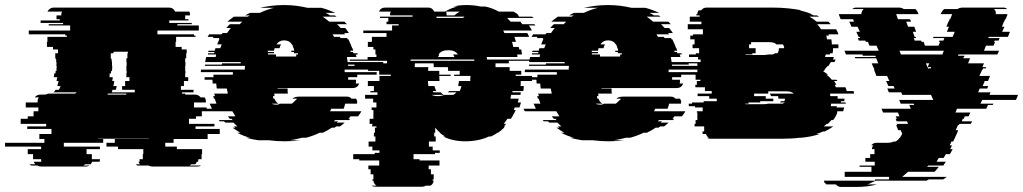

<svg xmlns="http://www.w3.org/2000/svg" viewBox="-108 -550 4055 761"><path d="M667 -39H763V-19H715V1H580V16H547V31H593V41H693V61H691V81H678V83Q678 88 677 91H672Q671 96 666 101H650Q646 105 644 106H689Q684 110 675 110H496Q487 110 482 106H437Q433 105 431 101H447Q442 96 441 91H446Q445 88 445 83V81H458V61H460V41H360V31H314V16H347V1H482V0H281V1H301V16H145V31H288V41H235V61H256V81H288V83Q288 85 287.5 87Q287 89 287 91H257Q256 96 251 101H229Q225 105 223 106H248Q241 110 233 110H54Q45 110 40 106H15Q13 105 9 101H32Q27 96 26 91H56Q55 88 55 83V81H23V61H2V41H55V31H-88V16H68V1H48V-19H96V-39H0V-49H75V-59H-26V-79H2V-89H25V-109H44V-124H-6V-144H41V-148Q41 -157 46 -164H30Q38 -175 52 -175H66Q76 -175 83 -179H189Q192 -180 196 -184H104Q106 -186 108.5 -188.5Q111 -191 112 -194H125Q129 -199 132 -209H119Q121 -214 122 -219Q123 -224 124 -229H116L119 -244H105Q106 -248 106.5 -251.5Q107 -255 107 -259H112Q112 -261 112 -264Q112 -267 113 -269H116Q116 -274 116 -279Q116 -284 117 -289H115Q116 -293 116 -296.5Q116 -300 116 -304H114Q115 -306 115 -309Q115 -312 115 -314H113V-319H111V-339H122V-354H102V-364H78V-384H80V-404H157V-409H151V-414H6V-429H170V-449H85V-454H142V-459H53V-469H129V-474H116V-489H135V-493Q135 -500 138 -504H80Q89 -520 105 -520H561Q579 -520 586 -504H643Q645 -498 645 -493V-489H626V-474H639V-469H563V-459H652V-454H595V-449H680V-429H516V-414H661V-409H667V-404H590V-384H588V-364H612V-354H632V-339H630V-319H626V-304H627V-289H626V-269H627V-259H626V-244H638V-229H621V-209H609V-194H659V-184H613V-179H626V-175H665Q679 -175 687 -164H703Q708 -157 708 -148V-144H661V-124H711V-109H692V-89H669V-79H641V-59H742V-49H667ZM338 -194 335 -184H426V-194H376V-209H388V-229H405V-244H393V-259H394V-269H393V-289H394V-304H393V-319H397V-339H399V-345H342V-339H331V-319H333V-314H335V-304H336V-289H337Q337 -284 336.5 -279Q336 -274 336 -269H333Q332 -267 332 -264Q332 -261 332 -259H327Q327 -255 326.5 -251.5Q326 -248 326 -244H339Q338 -240 338 -236.5Q338 -233 337 -229H345Q344 -224 343.5 -219Q343 -214 341 -209H355Q354 -205 353 -201.5Q352 -198 351 -194ZM319 -179Q319 -176 318 -175H393V-179Z M1258 -274V-264H1385V-254H1308V-244H1272V-234H1303V-228Q1303 -222 1302 -219H1316Q1309 -201 1290 -201H992V-199H1032V-196Q1032 -192 1032 -187.5Q1032 -183 1033 -179H979Q979 -176 979.5 -173.5Q980 -171 980 -169H974Q974 -165 976 -159H980Q985 -145 996 -139H969Q976 -135 988 -135Q996 -135 1001 -139H1048Q1052 -141 1055.5 -145Q1059 -149 1064 -153L1070 -159H1051Q1060 -167 1078 -167H1267Q1279 -167 1285 -159H1303Q1308 -152 1308 -145Q1307 -143 1307 -139H1260Q1258 -129 1254 -119H1205Q1202 -114 1200 -109H1324Q1322 -104 1318.5 -99Q1315 -94 1311 -89H1281Q1277 -83 1273 -79H1280Q1279 -78 1278 -77Q1277 -76 1276 -74H1220L1215 -69H1232Q1231 -68 1229.5 -67Q1228 -66 1227 -64H1258Q1251 -57 1240 -49H1225Q1224 -48 1222 -47Q1220 -46 1218 -44H1207Q1191 -33 1172 -24H1159Q1147 -18 1133.5 -13Q1120 -8 1105 -4H1089Q1078 -1 1066 1.5Q1054 4 1040 6H1082Q1068 8 1053 9Q1038 10 1021 10Q1005 10 989 9Q973 8 958 6H916Q903 4 891 1.5Q879 -1 867 -4H883Q856 -11 832 -24H845Q827 -34 814 -44H825Q823 -46 821.5 -47Q820 -48 818 -49H833Q829 -53 825 -56.5Q821 -60 817 -64H785L780 -69H763Q762 -71 761 -72Q760 -73 759 -74H814Q813 -76 810 -79H803Q801 -81 799 -84Q797 -87 795 -89H825Q822 -94 819 -99Q816 -104 813 -109H688Q685 -114 683 -119H732L723 -139H750Q748 -144 746.5 -149Q745 -154 743 -159H740L737 -169H744L741 -179H795Q794 -184 793 -189Q792 -194 791 -199H751L749 -219H735Q735 -223 734.5 -226.5Q734 -230 734 -234H703V-244H738V-254H815V-264H688V-266Q688 -271 689 -274H862Q862 -278 862.5 -281.5Q863 -285 863 -289H704Q704 -291 704.5 -292Q705 -293 705 -294H771Q771 -297 772 -299H846V-304H705Q706 -309 707 -314Q708 -319 709 -324H747Q747 -328 749 -334H716Q716 -336 716.5 -337Q717 -338 717 -339H741Q741 -341 741.5 -342Q742 -343 742 -344H717L719 -349H743L746 -359H765L771 -374H753Q755 -379 757 -384.5Q759 -390 762 -394H759L761 -399H736Q738 -403 738 -404H715L721 -414H770Q771 -416 774 -419H792Q796 -424 799.5 -429.5Q803 -435 807 -439H789Q792 -443 795.5 -446.5Q799 -450 803 -454H842L852 -464H793Q806 -475 819 -484H874L882 -489H864Q872 -494 883 -499H922Q949 -512 978 -519H922Q944 -524 968 -527Q992 -530 1018 -530Q1044 -530 1067 -527Q1090 -524 1111 -519H1166Q1181 -515 1194.5 -510Q1208 -505 1221 -499H1182Q1187 -497 1191.5 -494.5Q1196 -492 1200 -489H1218Q1220 -488 1222 -487Q1224 -486 1226 -484H1171Q1184 -475 1197 -464H1257L1267 -454H1228Q1232 -450 1235.5 -446.5Q1239 -443 1242 -439H1260Q1264 -435 1267.5 -429.5Q1271 -424 1275 -419H1256Q1257 -417 1260 -414H1210L1216 -404H1239L1242 -399H1268Q1268 -398 1270 -394H1273L1282 -374L1288 -359H1289L1292 -349H1280L1282 -344H1291L1293 -339H1309Q1309 -338 1309.5 -337Q1310 -336 1310 -334H1302L1305 -324H1267L1270 -304H1411V-299H1337Q1337 -298 1337.5 -297Q1338 -296 1338 -294H1271Q1272 -292 1272 -289H1431Q1431 -285 1431 -281.5Q1431 -278 1432 -274ZM954 -339V-334H986V-326H1066V-334H1073V-339H1057V-344H1047Q1047 -347 1046 -349H1058Q1058 -353 1056 -359H1055Q1054 -368 1049 -374Q1039 -390 1018 -390Q998 -390 988 -374H1006Q1002 -368 1000 -359H980Q980 -357 979.5 -354.5Q979 -352 978 -349H954Q954 -346 953 -344H978V-339Z M2019 -314V-309H1908Q1909 -307 1909 -304Q1909 -301 1909 -299H1856V-284H1912V-269H1958V-254H1936V-249H2001V-229H1956V-220Q1956 -213 1955 -209H1968Q1968 -204 1967.5 -199Q1967 -194 1966 -189H1923V-184H1956L1955 -174H1918L1915 -159H1948Q1947 -155 1946.5 -151.5Q1946 -148 1944 -144H1957L1951 -124H1932Q1931 -122 1930.5 -119Q1930 -116 1928 -114H1936Q1934 -110 1932.5 -106.5Q1931 -103 1929 -99H1928Q1924 -89 1917 -79H1903Q1899 -74 1896 -69Q1893 -64 1888 -59H1898Q1897 -57 1894 -54L1889 -49H1894Q1893 -48 1892 -47Q1891 -46 1889 -44H1890Q1878 -32 1866 -24H1864Q1853 -16 1838 -9H1830Q1789 10 1736 10Q1686 10 1649 -9H1657Q1646 -14 1635 -24H1636Q1625 -34 1617 -44V-24H1613V-9H1619V11H1592V31H1607V46H1635V56H1616V61H1531V81H1555V86H1634V106H1591V121H1600V141H1611V161H1607V166H1611Q1609 180 1598 186H1579Q1574 190 1565 190H1380Q1370 190 1365 186H1385Q1374 180 1372 166H1368V161H1372V141H1361V121H1352V106H1395V86H1316V81H1292V61H1377V56H1396V46H1368V31H1353V11H1380V-9H1374V-24H1378V-44H1384V-49H1367V-54H1368V-59H1357V-79H1372V-114H1365V-124H1384V-144H1371V-159H1339V-174H1388V-184H1360V-189H1374V-209H1350V-229H1396V-249H1441V-254H1395V-269H1351V-284H1297V-299H1426V-309H1278V-314H1349V-324H1384V-334H1380V-354H1372V-364H1350V-384H1366V-404H1424V-419H1332V-429H1446V-449H1472V-454H1424V-464H1431V-479H1398V-484H1527V-489H1438V-493Q1438 -500 1441 -504H1394Q1401 -520 1419 -520H1589Q1606 -520 1613 -504H1656Q1667 -511 1679.5 -516Q1692 -521 1706 -524H1688Q1712 -530 1741 -530Q1771 -530 1798 -524H1816Q1844 -518 1869 -504H1927Q1938 -499 1949 -489H1944L1950 -484H2001L2007 -479H1902L1916 -464H1955L1962 -454H2010Q2011 -453 2012 -452Q2013 -451 2014 -449H1988Q1995 -441 2000 -429H1886Q1888 -427 1889 -424Q1890 -421 1891 -419H1982Q1984 -415 1986 -411.5Q1988 -408 1989 -404H1931L1937 -384H1921Q1923 -380 1924 -374.5Q1925 -369 1926 -364H1948Q1950 -358 1950 -354H1958L1961 -334H1942L1943 -324H1821Q1822 -322 1822 -319Q1822 -316 1822 -314ZM1660 -504Q1662 -501 1662 -493V-489H1693Q1702 -497 1714 -504ZM1622 -484V-479H1728Q1729 -481 1730.5 -482Q1732 -483 1733 -484ZM1669 -351Q1641 -351 1630 -334H1633Q1632 -332 1631 -329.5Q1630 -327 1628 -324H1693Q1692 -328 1688 -334H1707Q1696 -351 1669 -351ZM1773 -309 1771 -314H1520Q1520 -313 1519.5 -312Q1519 -311 1519 -309ZM1668 -269Q1668 -273 1668 -276.5Q1668 -280 1667 -284H1611V-293Q1611 -295 1610.5 -296.5Q1610 -298 1610 -299H1537Q1536 -297 1536 -293V-284H1590Q1589 -280 1589 -276.5Q1589 -273 1589 -269H1633V-254H1678V-249H1633Q1633 -245 1633.5 -239.5Q1634 -234 1634 -229H1588Q1588 -223 1589 -219Q1589 -212 1590 -209H1614Q1617 -197 1621 -189H1607L1610 -184H1639Q1645 -177 1651 -174H1602Q1614 -169 1628 -169Q1641 -169 1653 -174H1689Q1695 -177 1701 -184H1668L1671 -189H1714Q1718 -197 1721 -209H1708L1711 -227V-229H1756Q1756 -234 1756 -239Q1756 -244 1757 -249H1692V-254H1714V-269Z M2542 -274V-264H2669V-254H2592V-244H2556V-234H2587V-228Q2587 -222 2586 -219H2600Q2593 -201 2574 -201H2276V-199H2316V-196Q2316 -192 2316 -187.5Q2316 -183 2317 -179H2263Q2263 -176 2263.5 -173.5Q2264 -171 2264 -169H2258Q2258 -165 2260 -159H2264Q2269 -145 2280 -139H2253Q2260 -135 2272 -135Q2280 -135 2285 -139H2332Q2336 -141 2339.5 -145Q2343 -149 2348 -153L2354 -159H2335Q2344 -167 2362 -167H2551Q2563 -167 2569 -159H2587Q2592 -152 2592 -145Q2591 -143 2591 -139H2544Q2542 -129 2538 -119H2489Q2486 -114 2484 -109H2608Q2606 -104 2602.5 -99Q2599 -94 2595 -89H2565Q2561 -83 2557 -79H2564Q2563 -78 2562 -77Q2561 -76 2560 -74H2504L2499 -69H2516Q2515 -68 2513.5 -67Q2512 -66 2511 -64H2542Q2535 -57 2524 -49H2509Q2508 -48 2506 -47Q2504 -46 2502 -44H2491Q2475 -33 2456 -24H2443Q2431 -18 2417.5 -13Q2404 -8 2389 -4H2373Q2362 -1 2350 1.5Q2338 4 2324 6H2366Q2352 8 2337 9Q2322 10 2305 10Q2289 10 2273 9Q2257 8 2242 6H2200Q2187 4 2175 1.5Q2163 -1 2151 -4H2167Q2140 -11 2116 -24H2129Q2111 -34 2098 -44H2109Q2107 -46 2105.5 -47Q2104 -48 2102 -49H2117Q2113 -53 2109 -56.5Q2105 -60 2101 -64H2069L2064 -69H2047Q2046 -71 2045 -72Q2044 -73 2043 -74H2098Q2097 -76 2094 -79H2087Q2085 -81 2083 -84Q2081 -87 2079 -89H2109Q2106 -94 2103 -99Q2100 -104 2097 -109H1972Q1969 -114 1967 -119H2016L2007 -139H2034Q2032 -144 2030.5 -149Q2029 -154 2027 -159H2024L2021 -169H2028L2025 -179H2079Q2078 -184 2077 -189Q2076 -194 2075 -199H2035L2033 -219H2019Q2019 -223 2018.5 -226.5Q2018 -230 2018 -234H1987V-244H2022V-254H2099V-264H1972V-266Q1972 -271 1973 -274H2146Q2146 -278 2146.5 -281.5Q2147 -285 2147 -289H1988Q1988 -291 1988.5 -292Q1989 -293 1989 -294H2055Q2055 -297 2056 -299H2130V-304H1989Q1990 -309 1991 -314Q1992 -319 1993 -324H2031Q2031 -328 2033 -334H2000Q2000 -336 2000.5 -337Q2001 -338 2001 -339H2025Q2025 -341 2025.5 -342Q2026 -343 2026 -344H2001L2003 -349H2027L2030 -359H2049L2055 -374H2037Q2039 -379 2041 -384.5Q2043 -390 2046 -394H2043L2045 -399H2020Q2022 -403 2022 -404H1999L2005 -414H2054Q2055 -416 2058 -419H2076Q2080 -424 2083.5 -429.5Q2087 -435 2091 -439H2073Q2076 -443 2079.5 -446.5Q2083 -450 2087 -454H2126L2136 -464H2077Q2090 -475 2103 -484H2158L2166 -489H2148Q2156 -494 2167 -499H2206Q2233 -512 2262 -519H2206Q2228 -524 2252 -527Q2276 -530 2302 -530Q2328 -530 2351 -527Q2374 -524 2395 -519H2450Q2465 -515 2478.5 -510Q2492 -505 2505 -499H2466Q2471 -497 2475.5 -494.5Q2480 -492 2484 -489H2502Q2504 -488 2506 -487Q2508 -486 2510 -484H2455Q2468 -475 2481 -464H2541L2551 -454H2512Q2516 -450 2519.5 -446.5Q2523 -443 2526 -439H2544Q2548 -435 2551.5 -429.5Q2555 -424 2559 -419H2540Q2541 -417 2544 -414H2494L2500 -404H2523L2526 -399H2552Q2552 -398 2554 -394H2557L2566 -374L2572 -359H2573L2576 -349H2564L2566 -344H2575L2577 -339H2593Q2593 -338 2593.5 -337Q2594 -336 2594 -334H2586L2589 -324H2551L2554 -304H2695V-299H2621Q2621 -298 2621.5 -297Q2622 -296 2622 -294H2555Q2556 -292 2556 -289H2715Q2715 -285 2715 -281.5Q2715 -278 2716 -274ZM2238 -339V-334H2270V-326H2350V-334H2357V-339H2341V-344H2331Q2331 -347 2330 -349H2342Q2342 -353 2340 -359H2339Q2338 -368 2333 -374Q2323 -390 2302 -390Q2282 -390 2272 -374H2290Q2286 -368 2284 -359H2264Q2264 -357 2263.5 -354.5Q2263 -352 2262 -349H2238Q2238 -346 2237 -344H2262V-339Z M3225 -149V-144H3244V-139H3186L3185 -129H3209Q3209 -128 3208.5 -127Q3208 -126 3208 -124H3238Q3237 -120 3236 -116.5Q3235 -113 3234 -109H3211Q3211 -108 3209 -104H3211L3209 -99Q3205 -89 3198 -79Q3195 -76 3194 -74H3187Q3184 -70 3180.5 -66.5Q3177 -63 3173 -59H3169L3157 -49H3195Q3188 -44 3179.5 -39Q3171 -34 3161 -29H3154Q3148 -26 3141.5 -23.5Q3135 -21 3128 -19H3141Q3109 -8 3068 -4H3061Q3045 -2 3026 -1Q3007 0 2986 0H2709Q2700 0 2695 -4H2702Q2694 -8 2690 -19H2678Q2677 -21 2676.5 -23Q2676 -25 2676 -27V-29H2683V-49H2645V-59H2649V-74H2656V-104H2654V-109H2677V-124H2647V-129H2622V-139H2635V-144H2681V-149H2733V-159H2703V-169H2657V-179H2713V-189H2686V-204H2648V-214H2654V-229H2668V-234H2649V-254H2656V-274H2653V-289H2656V-304H2669V-314H2659V-324H2623V-334H2650V-339H2663V-359H2637V-374H2645V-394H2628V-409H2639V-414H2678V-434H2618V-454H2672V-464H2626V-484H2665V-489H2652V-494H2656Q2656 -502 2661 -509H2671Q2679 -520 2693 -520H2950Q2985 -520 3015 -517Q3045 -514 3070 -509H3060Q3089 -503 3109 -494H3105Q3108 -493 3111 -492Q3114 -491 3117 -489H3130L3139 -484H3100Q3116 -475 3129 -464H3175L3185 -454H3131Q3139 -446 3146 -434H3206Q3212 -425 3215 -414H3176Q3176 -413 3176.5 -412Q3177 -411 3177 -409H3167L3170 -394H3187Q3188 -390 3188.5 -384.5Q3189 -379 3189 -374H3215V-359H3194Q3194 -354 3193.5 -349Q3193 -344 3192 -339H3183L3181 -334H3165L3162 -324H3197Q3196 -322 3195.5 -319Q3195 -316 3193 -314H3204Q3203 -312 3202 -309Q3201 -306 3199 -304H3185L3176 -289H3173Q3170 -285 3166.5 -281.5Q3163 -278 3159 -274H3163Q3161 -273 3159 -271Q3157 -269 3155 -267Q3166 -261 3174 -254H3168Q3179 -246 3189 -234H3207Q3210 -231 3211 -229H3198L3207 -214H3200Q3202 -212 3203 -209Q3204 -206 3205 -204H3243Q3245 -200 3246 -196.5Q3247 -193 3248 -189H3275Q3277 -183 3277 -179H3182L3183 -169H3212V-159H3239Q3239 -157 3239 -154Q3239 -151 3238 -149ZM2874 -334H2847V-332H2917Q2923 -332 2928 -332.5Q2933 -333 2937 -334H2954Q2958 -335 2964 -339H2973Q2979 -345 2979 -357V-359H3000Q3000 -367 2995 -374H2969Q2963 -383 2939 -383H2869V-374H2861V-359H2887V-339H2874ZM2993 -139Q2997 -140 3003 -144H2984Q2985 -145 2987 -149H3001L3004 -159H2977V-162Q2977 -167 2976 -169H2948Q2947 -173 2943 -179H3038Q3030 -188 3007 -188H2937V-179H2881V-169H2927V-159H2957V-149H2905V-144H2859V-139H2846V-137H2916Q2922 -137 2927 -137.5Q2932 -138 2936 -139Z M3919 -154H3785L3778 -139H3829L3827 -134H3808L3801 -119H3685L3679 -104H3738L3731 -89H3716L3712 -79H3708L3704 -69H3745L3740 -59H3695L3692 -54H3689L3680 -34H3690L3686 -24L3677 -4Q3675 0 3673.5 3.5Q3672 7 3670 11H3663Q3662 15 3660 18.5Q3658 22 3656 26H3665Q3664 30 3662 33.5Q3660 37 3658 41H3668Q3665 46 3662.5 51Q3660 56 3657 61H3641L3632 76H3613L3604 91H3641L3631 106H3571Q3568 109 3567 111H3613Q3606 121 3596 131H3491Q3485 136 3479.5 141Q3474 146 3468 151H3644Q3641 154 3637.5 156.5Q3634 159 3630 161H3573L3565 166H3363Q3354 171 3341 176H3344Q3340 177 3336.5 178.5Q3333 180 3329 181H3367Q3333 191 3285 191H3226Q3213 191 3205 181H3167Q3164 178 3164 176H3161Q3158 171 3158 166H3360V161H3416V151H3240V131H3346V111H3299V106H3359V91H3322V76H3341V61H3358V41H3348Q3348 32 3354 26H3345Q3353 16 3366 16H3408Q3425 16 3434 11H3441Q3451 6 3458 -4H3459Q3461 -7 3463.5 -11.5Q3466 -16 3468 -20L3466 -24L3462 -34H3452L3444 -54H3448L3446 -59H3491L3487 -69H3446L3442 -79H3447L3442 -89H3457L3451 -104H3392L3386 -119H3502L3496 -134H3516L3513 -139H3462L3456 -154H3591L3582 -174H3468L3464 -184H3415L3409 -199H3438L3434 -209H3413L3404 -229H3417L3408 -249H3366L3363 -254H3364L3356 -274H3358L3354 -284H3353L3347 -299H3373L3365 -319H3282L3280 -324H3364L3361 -329H3312L3310 -334H3245L3239 -349H3375L3366 -369H3338L3332 -384H3324L3322 -389H3296L3292 -399H3301L3299 -404H3295L3286 -424H3300L3291 -444H3267L3258 -464H3277L3273 -474H3224L3218 -489Q3217 -491 3217 -494H3306V-496Q3308 -508 3315 -514H3270Q3276 -520 3285 -520H3454Q3467 -520 3474 -514H3520Q3525 -510 3527.5 -505.5Q3530 -501 3532 -496V-494H3444L3451 -474H3499L3503 -464H3484L3491 -444H3516L3523 -424H3510L3517 -404H3521L3523 -399H3514L3517 -389H3543L3545 -384H3553L3558 -369H3612L3618 -384H3614L3615 -389H3631L3635 -399H3590L3592 -404H3668L3676 -424H3645L3653 -444H3643L3651 -464H3652L3656 -474H3658L3666 -494H3620L3621 -496Q3626 -507 3634 -514H3687Q3695 -520 3708 -520H3869Q3878 -520 3884 -514H3832Q3839 -507 3839 -499V-494H3885Q3885 -491 3884 -489L3878 -474H3876L3872 -464H3871L3863 -444H3873L3864 -424H3895L3887 -404H3811L3809 -399H3854L3850 -389H3834L3832 -384H3836L3830 -369H3800L3792 -349H3852L3845 -334H3691L3689 -329H3715L3713 -324H3712L3710 -319H3737L3729 -299H3792L3786 -284H3801L3799 -279H3789L3787 -274H3785L3776 -254L3774 -249H3816L3808 -229H3795L3787 -209H3809L3805 -199H3775L3769 -184H3818L3814 -174H3927ZM3457 -349 3463 -334H3627L3633 -349ZM3569 -284 3570 -279 3571 -277 3572 -279H3581L3583 -284H3569L3575 -299H3562L3568 -284Z"/></svg>

Font: Rubik Glitch
Style: Regular
Weight: 400
Designer: Hubert and Fischer, NaN
Foundry: Hubert and Fischer, NaN
Version: Version 2.200